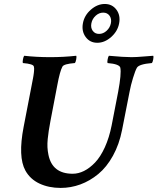

<svg xmlns="http://www.w3.org/2000/svg" viewBox="-20 -923 781 952"><path d="M454.3 -845Q437.5 -829.6 433.1 -807.6Q428.7 -785.6 439.7 -770.3Q450.7 -754.9 471.2 -754.9Q491.7 -754.9 508.5 -770.3Q525.4 -785.6 529.8 -807.6Q534.2 -829.6 523.2 -845Q512.2 -860.4 491.7 -860.4Q471.2 -860.4 454.3 -845ZM404.8 -739.5Q383.8 -768.1 391.1 -807.6Q398.4 -847.2 430.7 -875.2Q462.9 -903.3 499.5 -903.3Q536.1 -903.3 557.1 -875.2Q578.1 -847.2 570.8 -807.6Q563.5 -768.1 531.2 -739.5Q499 -710.9 462.4 -710.9Q425.8 -710.9 404.8 -739.5ZM229 -639.6Q294.9 -639.6 357.9 -646.5Q360.4 -642.1 357.9 -628.7Q355.5 -615.2 351.1 -610.4Q296.4 -606 289.6 -592.8Q276.9 -569.8 264.2 -501L230 -322.3Q224.6 -293 221.7 -274.4Q218.8 -255.9 216.6 -233.9Q214.4 -211.9 215.3 -192.9Q216.3 -173.8 220.2 -155.3Q239.3 -61.5 340.3 -61.5Q368.7 -61.5 396.7 -75.4Q424.8 -89.4 451.4 -117.2Q478 -145 499.8 -192.6Q521.5 -240.2 533.7 -301.8L565.9 -467.8Q582.5 -557.1 576.7 -586.9Q572.8 -605.5 513.2 -610.4Q511.2 -615.2 513.7 -628.7Q516.1 -642.1 520 -646.5Q593.8 -639.6 632.3 -639.6Q655.3 -639.6 691.9 -642.8Q728.5 -646 739.7 -646.5Q742.2 -642.1 739.7 -628.7Q737.3 -615.2 732.9 -610.4Q668.9 -605 658.7 -586.9Q650.4 -572.3 639.4 -536.1Q628.4 -500 622.6 -468.8L585.4 -279.3Q571.3 -207 540 -150.6Q508.8 -94.2 467.3 -60.1Q425.8 -25.9 378.4 -8.5Q331.1 8.8 280.8 8.8Q221.7 8.8 175.5 -12.9Q129.4 -34.7 106 -77.1Q68.4 -145 97.2 -293.9L137.2 -501Q138.2 -505.9 140.4 -517.8Q142.6 -529.8 143.6 -534.4Q144.5 -539.1 146 -548.3Q147.5 -557.6 147.9 -562Q148.4 -566.4 148.9 -573Q149.4 -579.6 149.2 -584.2Q148.9 -588.9 147.9 -592.8Q146 -606 93.3 -610.4Q91.3 -615.2 93.8 -628.7Q96.2 -642.1 100.1 -646.5Q160.2 -639.6 229 -639.6Z"/></svg>

Font: Amiri
Style: Bold Slanted
Weight: 700
Italic angle: 9°
Designer: Khaled Hosny
Version: Version 000.107